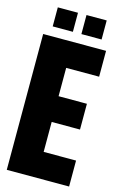

<svg xmlns="http://www.w3.org/2000/svg" viewBox="-128 -902 600 956"><g transform="rotate(15 172.0 -423.5)"><path d="M9.8 -700.2H334V-566.9H164.1V-420.9H310.1V-288.1H164.1V-133.8H331.1V0H9.8ZM45.9 -749V-847.2H149.9V-749ZM193.8 -749V-847.2H297.9V-749Z"/></g></svg>

Font: Quaderni
Style: Regular
Weight: 400
Designer: Romain Laurent, Daphné Lejeune, Alexandre D’Hubert
Foundry: ESAD Valence
Version: Version 1.000;FEAKit 1.0